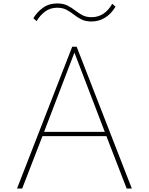

<svg xmlns="http://www.w3.org/2000/svg" viewBox="-20 -1097 866 1117"><path d="M79 0H109L227 -305H599L717 0H747L426 -825H400ZM236.5 -330 413 -791 589.5 -330ZM512.5 -972Q554.5 -972 590.5 -993.8Q626.5 -1015.5 652 -1058L633 -1075Q588.5 -997 512.5 -997Q481.5 -997 459 -1009Q436.5 -1021 416.2 -1037Q396 -1053 371.8 -1065Q347.5 -1077 313 -1077Q265 -1077 230.2 -1052Q195.5 -1027 174 -991L193 -974Q211 -1005.5 241 -1028.8Q271 -1052 313 -1052Q344.5 -1052 367 -1040Q389.5 -1028 409.8 -1012Q430 -996 454 -984Q478 -972 512.5 -972Z"/></svg>

Font: Spartan Thin
Style: Regular
Weight: 100
Designer: Matt Bailey, Mirko Velimirovic
Foundry: Matt Bailey
Version: Version 1.003; ttfautohint (v1.8.3)